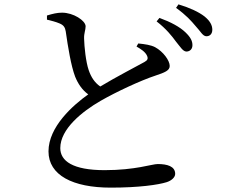

<svg xmlns="http://www.w3.org/2000/svg" viewBox="-20 -816 1040 879"><path d="M786 -625C806 -601 817 -581 833 -580C849 -580 861 -591 861 -609C861 -628 853 -645 829 -668C803 -693 762 -715 710 -734L697 -718C741 -684 767 -651 786 -625ZM876 -696C898 -673 908 -650 925 -650C941 -650 952 -661 952 -680C952 -700 942 -720 916 -741C890 -761 850 -780 797 -796L786 -780C833 -746 855 -721 876 -696ZM195 -745V-726C212 -722 236 -716 252 -709C272 -701 278 -690 281 -672C291 -602 305 -515 324 -465C337 -433 356 -404 384 -384C315 -335 202 -236 202 -123C202 -14 313 43 487 43C617 43 705 30 743 18C765 11 782 -4 782 -20C782 -55 745 -65 702 -65C676 -65 600 -37 459 -37C313 -37 256 -79 256 -138C256 -226 357 -306 440 -354C513 -396 625 -448 692 -470C734 -484 757 -493 757 -514C757 -539 727 -580 690 -600C671 -610 643 -614 613 -617L605 -603C624 -592 645 -579 653 -561C659 -548 656 -540 641 -532C607 -513 512 -464 439 -420C413 -438 397 -463 386 -495C373 -533 366 -601 365 -639C364 -664 372 -678 372 -696C371 -722 316 -758 264 -758C242 -758 221 -753 195 -745Z"/></svg>

Font: Noto Serif HK Medium
Style: Regular
Weight: 500
Designer: Ryoko NISHIZUKA 西塚涼子 (kana & ideographs); Frank Grießhammer (Latin, Greek & Cyrillic); Wenlong ZHANG 张文龙 (bopomofo); San
Foundry: Adobe
Version: Version 2.001;hotconv 1.1.0;makeotfexe 2.6.0